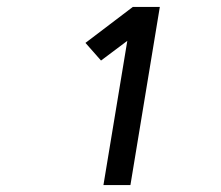

<svg xmlns="http://www.w3.org/2000/svg" viewBox="-20 -858 640 555"><path d="M279 -323 348 -740 272 -683 227 -734 364 -838H442L357 -323Z"/></svg>

Font: Iosevka Aile Oblique
Style: Regular
Weight: 400
Italic angle: -9°
Designer: Belleve Invis
Foundry: Belleve Invis
Version: Version 31.1.0; ttfautohint (v1.8.4)